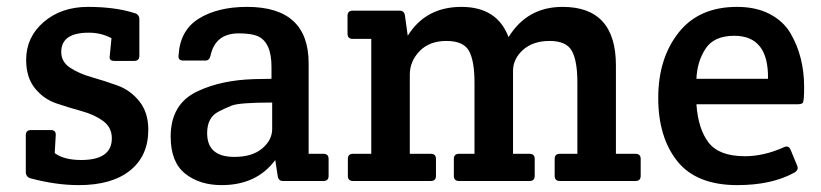

<svg xmlns="http://www.w3.org/2000/svg" viewBox="-20 -526 2387 558"><path d="M371 -488Q385 -484 385 -470V-364Q385 -349 370 -349H312Q296 -349 299 -364L304 -415Q274 -431 238 -431Q158 -431 158 -375Q158 -346 184 -329Q210 -312 247 -301.5Q284 -291 321.5 -277.5Q359 -264 385 -231.5Q411 -199 411 -149Q411 -73 358 -30.5Q305 12 209 12Q142 12 68 -8Q55 -12 55 -27V-133Q55 -148 70 -148H128Q143 -148 142 -133L139 -81Q166 -61 216 -61Q305 -61 305 -124Q305 -156 279.5 -174.5Q254 -193 217.5 -203Q181 -213 144 -225.5Q107 -238 81.5 -269.5Q56 -301 56 -352Q56 -418 107 -462Q158 -506 236 -506Q314 -506 371 -488Z M769 -297V-332Q769 -403 729 -421Q710 -429 674 -429Q606 -429 592 -365Q589 -350 577 -350H513Q497 -350 499 -365Q503 -438 558 -472Q613 -506 698 -506Q877 -506 877 -342V-79H920Q935 -79 935 -64V-15Q935 0 920 0H802Q789 0 787 -15L780 -61Q726 12 624 12Q560 12 518 -21.5Q476 -55 476 -129Q476 -226 557 -262Q624 -293 717 -296Q736 -296 769 -297ZM771 -151V-228Q675 -228 653 -219Q631 -210 614 -201Q582 -184 582 -139Q582 -70 661 -70Q713 -70 742 -94.5Q771 -119 771 -151Z M990 -428V-480Q990 -495 1005 -495H1142Q1155 -495 1157 -480L1165 -422Q1217 -506 1321 -506Q1425 -506 1458 -418Q1512 -506 1615 -506Q1770 -506 1770 -336V-79H1827Q1842 -79 1842 -64V-15Q1842 0 1827 0H1607Q1592 0 1592 -15V-64Q1592 -79 1607 -79H1658V-286Q1658 -349 1642 -378Q1626 -407 1577.5 -407Q1529 -407 1500 -381Q1471 -355 1471 -320V-79H1519Q1534 -79 1534 -64V-15Q1534 0 1519 0H1314Q1299 0 1299 -15V-64Q1299 -79 1314 -79H1359V-286Q1359 -349 1343 -378Q1327 -407 1277.5 -407Q1228 -407 1199.5 -377.5Q1171 -348 1171 -309V-79H1232Q1247 -79 1247 -64V-15Q1247 0 1232 0H1006Q991 0 991 -15V-64Q991 -79 1006 -79H1059V-413H1005Q990 -413 990 -428Z M2123 12Q2004 12 1948.5 -57.5Q1893 -127 1893 -241.5Q1893 -356 1952 -431Q2011 -506 2122 -506Q2177 -506 2216.5 -485.5Q2256 -465 2277 -430Q2317 -362 2317 -273Q2317 -231 2313 -227Q2309 -223 2298 -223H2004Q2009 -151 2039.5 -111.5Q2070 -72 2145 -72Q2200 -72 2258 -98Q2272 -105 2278 -90L2297 -44Q2302 -32 2288 -24Q2222 12 2123 12ZM2004 -297H2212Q2214 -422 2114 -422Q2055 -422 2030.5 -384.5Q2006 -347 2004 -297Z"/></svg>

Font: Crete Round
Style: Regular
Weight: 400
Designer: Veronika Burian
Foundry: TypeTogether
Version: Version 1.001